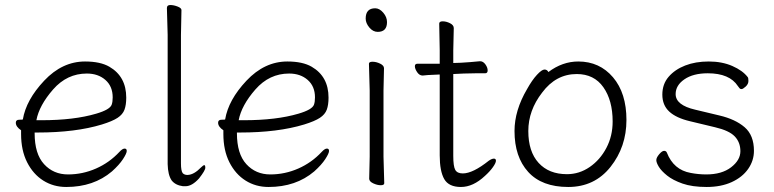

<svg xmlns="http://www.w3.org/2000/svg" viewBox="-20 -729 3084 765"><path d="M118 -201V-198Q118 -116 155.5 -75Q193 -34 251 -34Q309 -34 362.5 -57.5Q416 -81 456 -124Q468 -137 476.5 -137Q485 -137 485 -127.5Q485 -118 470 -95Q455 -72 426 -46Q353 16 244 16Q193 16 152.5 -9.5Q112 -35 88 -82.5Q64 -130 64 -195V-210Q43 -224 43 -240Q43 -252 57 -252Q71 -252 71 -253Q84 -331 156 -407.5Q228 -484 319 -484Q380 -484 416 -463Q483 -424 483 -340Q483 -311 476 -292Q469 -273 448.5 -259.5Q428 -246 386 -233Q281 -201 130 -201ZM146 -250Q275 -250 363 -276Q418 -292 425 -312Q429 -323 429 -341Q429 -385 400 -410.5Q371 -436 326 -436Q247 -436 191.5 -372.5Q136 -309 125 -250Z M708 -39Q715 -32 726 -32H728Q753 -33 781 -62Q790 -71 794 -71Q798 -71 798 -60.5Q798 -50 773 -18Q745 13 719 13H709Q679 9 664 -10Q649 -32 648 -75V-590L645 -697Q645 -709 658.5 -709Q672 -709 687.5 -703Q703 -697 703 -689L701 -590V-78Q701 -48 708 -39Z M924 -201V-198Q924 -116 961.5 -75Q999 -34 1057 -34Q1115 -34 1168.5 -57.5Q1222 -81 1262 -124Q1274 -137 1282.5 -137Q1291 -137 1291 -127.5Q1291 -118 1276 -95Q1261 -72 1232 -46Q1159 16 1050 16Q999 16 958.5 -9.5Q918 -35 894 -82.5Q870 -130 870 -195V-210Q849 -224 849 -240Q849 -252 863 -252Q877 -252 877 -253Q890 -331 962 -407.5Q1034 -484 1125 -484Q1186 -484 1222 -463Q1289 -424 1289 -340Q1289 -311 1282 -292Q1275 -273 1254.5 -259.5Q1234 -246 1192 -233Q1087 -201 936 -201ZM952 -250Q1081 -250 1169 -276Q1224 -292 1231 -312Q1235 -323 1235 -341Q1235 -385 1206 -410.5Q1177 -436 1132 -436Q1053 -436 997.5 -372.5Q942 -309 931 -250Z M1437 -655Q1437 -696 1475 -696Q1492 -696 1507 -678.5Q1522 -661 1522 -641Q1522 -602 1485 -602Q1466 -602 1451.5 -619.5Q1437 -637 1437 -655ZM1451 -17 1453 -105V-368L1450 -475Q1450 -483 1464.5 -483Q1479 -483 1494.5 -475.5Q1510 -468 1510 -457L1508 -368V-105L1511 1Q1511 9 1497 9Q1483 9 1467 1.5Q1451 -6 1451 -17Z M1788 -617 1786 -528V-478L1816 -479Q1852 -481 1892 -485H1893Q1905 -485 1914 -472.5Q1923 -460 1923 -448.5Q1923 -437 1913 -437H1875Q1847 -437 1827 -436L1786 -434V-108Q1786 -66 1794 -52Q1802 -38 1824 -38Q1864 -38 1928 -89Q1940 -97 1948 -97Q1956 -97 1956 -88.5Q1956 -80 1944 -63Q1932 -46 1912 -28Q1865 16 1816.5 16Q1768 16 1750 -15.5Q1732 -47 1732 -110V-432H1728Q1706 -431 1685 -430L1664 -428Q1651 -428 1642 -441.5Q1633 -455 1633 -465Q1633 -475 1643 -475H1732V-528L1730 -635Q1730 -644 1744 -644Q1758 -644 1773 -636.5Q1788 -629 1788 -617Z M2165 -442Q2221 -484 2284 -484Q2369 -484 2422.5 -421Q2476 -358 2476 -251Q2476 -144 2412.5 -64Q2349 16 2244 16Q2139 16 2084.5 -44Q2030 -104 2030 -207Q2030 -289 2080 -374Q2100 -410 2119.5 -431Q2139 -452 2149.5 -452Q2160 -452 2165 -442ZM2239 -35Q2288 -35 2329.5 -63.5Q2371 -92 2396 -139.5Q2421 -187 2421 -245Q2421 -329 2384 -381.5Q2347 -434 2278 -434Q2195 -434 2140 -360Q2085 -289 2085 -207Q2085 -125 2126 -80Q2167 -35 2239 -35Z M2729 -246Q2674 -259 2646.5 -284.5Q2619 -310 2619 -352Q2619 -394 2644 -423Q2669 -452 2710 -468Q2751 -484 2804 -484Q2857 -484 2898 -466Q2939 -448 2959 -422Q2962 -419 2962 -406.5Q2962 -394 2951 -384Q2940 -374 2934.5 -374Q2929 -374 2926.5 -377.5Q2924 -381 2920 -386Q2887 -437 2800 -437Q2742 -437 2707 -413Q2672 -389 2672 -354Q2672 -310 2750 -292L2846 -269Q2910 -254 2947 -222Q2984 -190 2984 -128Q2984 -89 2961 -56Q2938 -23 2895.5 -3.5Q2853 16 2795.5 16Q2738 16 2699.5 2.5Q2661 -11 2638 -29.5Q2615 -48 2605 -64.5Q2595 -81 2595 -91Q2595 -101 2606.5 -114.5Q2618 -128 2626 -128Q2634 -128 2637 -121Q2664 -52 2732 -40Q2763 -34 2794 -34Q2856 -34 2893 -62.5Q2930 -91 2930 -126.5Q2930 -162 2907.5 -185.5Q2885 -209 2829 -222Z"/></svg>

Font: LXGW WenKai Light
Style: Regular
Weight: 300
Designer: LXGW / Fontworks Inc.
Foundry: LXGW / Fontworks Inc.
Version: Version 1.501; October 10, 2024